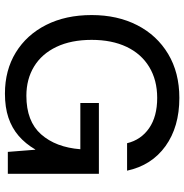

<svg xmlns="http://www.w3.org/2000/svg" viewBox="-4 -748 764 797"><g transform="rotate(90 378.5 -350.0)"><path d="M369 12Q272 12 198.5 -33Q125 -78 84 -159Q43 -240 43 -348Q43 -455 85 -537Q127 -619 204.5 -665.5Q282 -712 387 -712Q507 -712 587 -654.5Q667 -597 689 -495H575Q561 -553 512.5 -586.5Q464 -620 387 -620Q313 -620 258.5 -587Q204 -554 175 -493Q146 -432 146 -348Q146 -263 175 -202Q204 -141 256.5 -109Q309 -77 378 -77Q484 -77 538 -138Q592 -199 600 -301H408V-378H702V0H611L602 -114H601Q577 -73 544.5 -45Q512 -17 469 -2.5Q426 12 369 12Z"/></g></svg>

Font: DM Sans 28pt Medium
Style: Regular
Weight: 500
Version: Version 4.004;gftools[0.9.30]